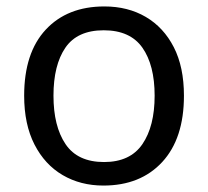

<svg xmlns="http://www.w3.org/2000/svg" viewBox="-20 -566 645 596"><path d="M551 -269Q551 -136 483.5 -63Q416 10 301 10Q230 10 174.5 -22.5Q119 -55 87 -117.5Q55 -180 55 -269Q55 -402 122 -474Q189 -546 304 -546Q377 -546 432.5 -513.5Q488 -481 519.5 -419.5Q551 -358 551 -269ZM146 -269Q146 -174 183.5 -118.5Q221 -63 303 -63Q384 -63 422 -118.5Q460 -174 460 -269Q460 -364 422 -418Q384 -472 302 -472Q220 -472 183 -418Q146 -364 146 -269Z"/></svg>

Font: Noto Sans Nushu
Style: Regular
Weight: 400
Designer: Lisa Huang
Foundry: Lisa Huang
Version: Version 1.003; ttfautohint (v1.8.4.7-5d5b)